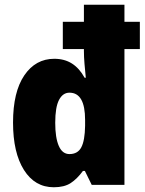

<svg xmlns="http://www.w3.org/2000/svg" viewBox="-20 -780 610 810"><path d="M207 10Q127 10 81 -63Q35 -136 35 -263Q35 -392 82.5 -462Q130 -532 209 -532Q252 -532 283.5 -512Q315 -492 337 -452H342Q339 -481 336.5 -510.5Q334 -540 334 -565V-573H245V-688H334V-760H505V-688H570V-573H505V0H367L338 -59H330Q305 -25 278 -7.5Q251 10 207 10ZM273 -130Q308 -130 323 -158.5Q338 -187 339 -249V-274Q339 -389 273 -389Q245 -389 229 -358.5Q213 -328 213 -262Q213 -199 228 -164.5Q243 -130 273 -130Z"/></svg>

Font: Noto Sans Tamil Condensed Black
Style: Regular
Weight: 900
Width: 3
Designer: Jelle Bosma - Monotype Design Team
Foundry: Monotype Imaging Inc.
Version: Version 2.004; ttfautohint (v1.8.4.7-5d5b)